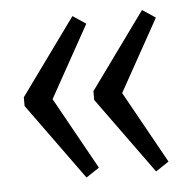

<svg xmlns="http://www.w3.org/2000/svg" viewBox="-39 -560 455 481"><g transform="rotate(-5 189.0 -320.0)"><path d="M160 -523 193 -501 79 -296V-344L193 -139L160 -117L21 -309V-331ZM335 -523 368 -501 254 -296V-344L368 -139L335 -117L196 -309V-331Z"/></g></svg>

Font: Pathway Extreme SemiCondensed Light
Style: Regular
Weight: 300
Width: 4
Version: Version 1.001;gftools[0.9.26]